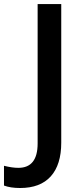

<svg xmlns="http://www.w3.org/2000/svg" viewBox="-96 -734 415 953"><path d="M3.9 199.2Q-43.9 199.2 -76.2 187V88.9Q-35.2 99.1 -4.9 99.1Q90.8 99.1 90.8 -22V-713.9H208V-25.9Q208 83.5 156 141.4Q104 199.2 3.9 199.2Z"/></svg>

Font: f1_46825          
Style: Regular
Weight: 600
Foundry: Ascender Corporation
Version: Version 1.10